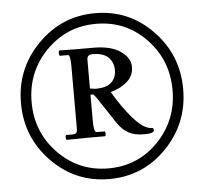

<svg xmlns="http://www.w3.org/2000/svg" viewBox="-50 -725 840 790"><g transform="rotate(-5 370.0 -329.5)"><path d="M705 -329.5Q705 -188 607.5 -87.5Q510 13 370.5 13Q231 13 133 -87.5Q35 -188 35 -329.5Q35 -471 133.5 -571.5Q232 -672 371 -672Q510 -672 607.5 -571.5Q705 -471 705 -329.5ZM164 -118Q249 -31 371 -31Q493 -31 577 -118Q661 -205 661 -329.5Q661 -454 577 -541Q493 -628 371 -628Q249 -628 164 -541Q79 -454 79 -329.5Q79 -205 164 -118ZM213 -532 278 -531H352Q424 -531 463.5 -503.5Q503 -476 503 -439Q503 -402 475.5 -378Q448 -354 407 -343Q444 -279 487 -230Q530 -181 563 -181Q570 -181 570 -171Q570 -158 529.5 -158Q489 -158 464 -172Q439 -186 418.5 -216.5Q398 -247 369 -291.5Q340 -336 335 -339Q328 -339 323 -340V-230Q323 -184 335 -184H367Q371 -184 371 -174Q371 -164 367 -164H298L210 -163Q206 -163 206 -173Q206 -183 210 -183H234Q247 -183 251 -188Q255 -193 255 -207V-463Q255 -510 245 -510H213Q208 -510 208 -521Q208 -532 213 -532ZM345 -505Q323 -505 323 -484V-365Q340 -362 348 -362Q391 -362 411.5 -381Q432 -400 432 -431.5Q432 -463 411.5 -484Q391 -505 345 -505Z"/></g></svg>

Font: Sedan SC
Style: Regular
Weight: 400
Designer: Sebastian Salazar
Foundry: Sebastian Salazar
Version: Version 1.001